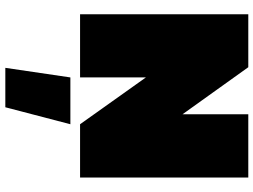

<svg xmlns="http://www.w3.org/2000/svg" viewBox="-138 -546 970 735"><g transform="rotate(90 347.5 -179.0)"><path d="M35.2 0V-644H237.8L418 -392.1V-644H660.2V0H456.1L276.9 -252V0ZM240.2 286.1 276.9 37.1H456.1L391.1 286.1Z"/></g></svg>

Font: Kanit Black
Style: Regular
Weight: 900
Designer: Katatrad Team
Foundry: CadsonDemak
Version: Version 1.000;PS 001.000;hotconv 1.0.88;makeotf.lib2.5.64775